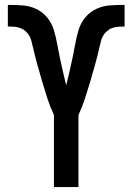

<svg xmlns="http://www.w3.org/2000/svg" viewBox="-20 -763 540 783"><path d="M200 0V-294Q185 -326 174 -359.5Q163 -393 153 -427Q143 -461 133.5 -495Q124 -529 116 -563V-565Q112 -578 109.5 -590.5Q107 -603 101 -614.5Q95 -626 85 -635Q75 -644 63 -648.5Q51 -653 38 -654Q25 -655 12 -655V-743H14Q43 -743 72 -741Q101 -739 127.5 -726.5Q154 -714 172.5 -691.5Q191 -669 199.5 -641Q208 -613 213 -584.5Q218 -556 224 -528Q230 -500 236.5 -471.5Q243 -443 250 -415Q257 -443 263.5 -471.5Q270 -500 276 -528Q282 -556 287 -584.5Q292 -613 300.5 -641Q309 -669 327.5 -691.5Q346 -714 372.5 -726.5Q399 -739 428 -741Q457 -743 486 -743H488V-655Q475 -655 462 -654Q449 -653 437 -648.5Q425 -644 415 -635Q405 -626 399 -614.5Q393 -603 390.5 -590.5Q388 -578 384 -565V-563Q376 -529 366.5 -495Q357 -461 347 -427Q337 -393 326 -359.5Q315 -326 300 -294V0Z"/></svg>

Font: Iosevka Custom Semibold
Style: Regular
Weight: 600
Designer: Belleve Invis
Foundry: Belleve Invis
Version: Version 27.0.2; ttfautohint (v1.8.4)